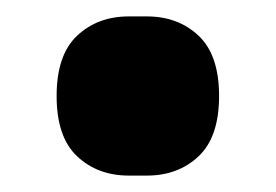

<svg xmlns="http://www.w3.org/2000/svg" viewBox="-20 -386 336 234"><path d="M49 -269Q49 -319 74 -342.5Q99 -366 137 -366H159Q197 -366 222 -342.5Q247 -319 247 -269Q247 -219 222 -195.5Q197 -172 159 -172H137Q99 -172 74 -195.5Q49 -219 49 -269Z"/></svg>

Font: IBM Plex Arabic
Style: Bold
Weight: 700
Designer: Mike Abbink, Paul van der Laan, Pieter van Rosmalen, Wael Morcos, Khajak Apelian
Foundry: Bold Monday
Version: Version 1.0